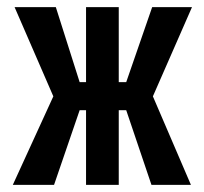

<svg xmlns="http://www.w3.org/2000/svg" viewBox="-20 -520 573 540"><path d="M520 -500H408L335 -289H314V-500H222V-289H204L137 -500H21L130 -249L16 0H132L204 -210H222V0H314V-210H335L406 0H517L410 -249Z"/></svg>

Font: Advent Pro SemiBold
Style: Regular
Weight: 600
Designer: VivaRado, Andreas Kalpakidis
Foundry: VivaRado, Andreas Kalpakidis
Version: Version 3.000